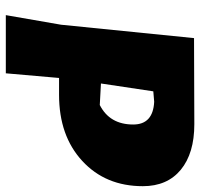

<svg xmlns="http://www.w3.org/2000/svg" viewBox="-34 -654 688 660"><g transform="rotate(90 310.0 -324.0)"><path d="M407 -648Q507 -648 563.5 -601.5Q620 -555 620 -471Q620 -343 533.5 -263Q447 -183 306 -183H248L232 0H32L65 -190L111 -647ZM330 -510 294 -507 267 -327 341 -323Q408 -357 408 -438Q408 -506 330 -510Z"/></g></svg>

Font: Alegreya Sans Black
Style: Italic
Weight: 900
Italic angle: -7°
Designer: Juan Pablo del Peral
Foundry: Huerta Tipografica
Version: Version 2.007